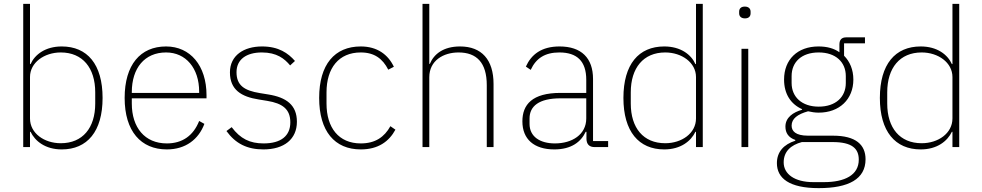

<svg xmlns="http://www.w3.org/2000/svg" viewBox="-20 -760 5076 992"><path d="M100 0H135V-79H138C161 -31 214 12 299 12C431 12 510 -81 510 -254C510 -428 431 -520 299 -520C214 -520 160 -478 138 -429H135V-740H100ZM294 -20C209 -20 135 -71 135 -148V-362C135 -437 209 -489 294 -489C407 -489 472 -409 472 -283V-225C472 -99 407 -20 294 -20Z M842 12C939 12 1006 -40 1036 -120L1009 -135C979 -59 922 -19 842 -19C728 -19 661 -101 661 -225V-252H1047V-268C1047 -421 963 -520 838 -520C705 -520 624 -425 624 -254C624 -82 708 12 842 12ZM838 -489C940 -489 1009 -408 1009 -286V-280H661V-284C661 -408 727 -489 838 -489Z M1341 12C1448 12 1514 -41 1514 -131C1514 -217 1460 -257 1366 -272L1323 -279C1242 -292 1202 -319 1202 -387C1202 -453 1253 -489 1333 -489C1410 -489 1450 -457 1479 -422L1504 -445C1469 -485 1420 -520 1334 -520C1240 -520 1168 -474 1168 -386C1168 -296 1227 -260 1317 -246L1360 -239C1441 -226 1480 -195 1480 -128C1480 -58 1432 -19 1342 -19C1271 -19 1222 -43 1177 -103L1150 -83C1197 -18 1257 12 1341 12Z M1844 12C1934 12 1990 -29 2023 -90L1997 -108C1966 -52 1919 -19 1844 -19C1730 -19 1667 -100 1667 -225V-283C1667 -408 1730 -489 1844 -489C1914 -489 1957 -457 1986 -400L2015 -415C1985 -478 1929 -520 1844 -520C1709 -520 1629 -427 1629 -254C1629 -82 1709 12 1844 12Z M2163 0H2198V-361C2198 -447 2271 -489 2349 -489C2443 -489 2495 -436 2495 -320V0H2530V-326C2530 -452 2468 -520 2357 -520C2269 -520 2221 -479 2201 -430H2198V-740H2163Z M3122 0V-31H3044V-352C3044 -460 2984 -520 2871 -520C2777 -520 2725 -478 2697 -416L2722 -399C2750 -460 2797 -489 2870 -489C2961 -489 3009 -444 3009 -348V-280H2876C2730 -280 2679 -220 2679 -133C2679 -41 2739 12 2844 12C2932 12 2982 -27 3006 -79H3010V-42C3011 -15 3024 0 3053 0ZM2847 -19C2770 -19 2716 -54 2716 -120V-148C2716 -211 2764 -252 2876 -252H3009V-148C3009 -64 2935 -19 2847 -19Z M3576 0H3611V-740H3576V-429H3573C3551 -478 3497 -520 3412 -520C3280 -520 3201 -428 3201 -254C3201 -81 3280 12 3412 12C3497 12 3550 -31 3573 -79H3576ZM3417 -20C3304 -20 3239 -99 3239 -225V-283C3239 -409 3304 -489 3417 -489C3502 -489 3576 -437 3576 -362V-148C3576 -71 3502 -20 3417 -20Z M3829 -665C3850 -665 3858 -677 3858 -691V-700C3858 -714 3849 -726 3828 -726C3807 -726 3799 -714 3799 -700V-691C3799 -677 3808 -665 3829 -665ZM3811 0H3846V-508H3811Z M4452 63C4452 -12 4402 -59 4284 -59H4155C4090 -59 4070 -83 4070 -111C4070 -147 4101 -170 4155 -185C4174 -181 4190 -178 4210 -178C4317 -178 4389 -247 4389 -349C4389 -400 4371 -442 4341 -472V-536H4449V-567H4352C4328 -567 4317 -554 4317 -530V-490C4289 -510 4253 -520 4209 -520C4100 -520 4031 -452 4031 -349C4031 -274 4066 -222 4124 -196V-193C4078 -180 4038 -153 4038 -106C4038 -73 4054 -49 4089 -37V-33C4030 -14 3994 24 3994 83C3994 161 4058 212 4210 212C4365 212 4452 165 4452 63ZM4417 65C4417 145 4344 181 4237 181H4182C4085 181 4029 139 4029 79C4029 22 4067 -11 4123 -26H4282C4383 -26 4417 8 4417 65ZM4210 -209C4123 -209 4070 -259 4070 -331V-367C4070 -439 4121 -489 4210 -489C4298 -489 4350 -439 4350 -367V-331C4350 -259 4298 -209 4210 -209Z M4901 0H4936V-740H4901V-429H4898C4876 -478 4822 -520 4737 -520C4605 -520 4526 -428 4526 -254C4526 -81 4605 12 4737 12C4822 12 4875 -31 4898 -79H4901ZM4742 -20C4629 -20 4564 -99 4564 -225V-283C4564 -409 4629 -489 4742 -489C4827 -489 4901 -437 4901 -362V-148C4901 -71 4827 -20 4742 -20Z"/></svg>

Font: IBM Plex Thai ExtraLight
Style: Regular
Weight: 200
Designer: Mike Abbink, Paul van der Laan, Pieter van Rosmalen, Ben Mitchell, Mark Frömberg
Foundry: Bold Monday
Version: Version 1.0